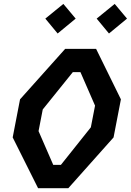

<svg xmlns="http://www.w3.org/2000/svg" viewBox="-20 -986 686 1006"><path d="M179.5 0H338L575 -266L613.5 -465.5L483.5 -730H321.5L85 -465.5L46.5 -266ZM182 -299 204 -412.5 361.5 -608H401.5L478 -432.5L456 -319L299 -122H259ZM217.5 -888.5 282 -810.5 376.5 -888.5 312 -965.5ZM486.5 -888.5 551 -810.5 645.5 -888.5 581 -965.5Z"/></svg>

Font: Monaspace Krypton SemiBold
Style: Italic
Weight: 600
Italic angle: -11°
Designer: Riley Cran & the Lettermatic Team
Foundry: Lettermatic
Version: Version 1.101 (Monaspace Krypton)